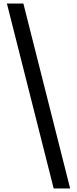

<svg xmlns="http://www.w3.org/2000/svg" viewBox="-20 -871 436 1084"><path d="M283 193 19 -851H112L376 193Z"/></svg>

Font: Noto Sans Tamil UI Condensed Medium
Style: Regular
Weight: 500
Width: 3
Designer: Jelle Bosma - Monotype Design Team
Foundry: Monotype Imaging Inc.
Version: Version 2.004; ttfautohint (v1.8.4.7-5d5b)